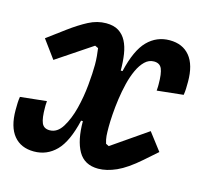

<svg xmlns="http://www.w3.org/2000/svg" viewBox="-85 -621 771 727"><g transform="rotate(15 300.5 -258.0)"><path d="M106 12Q55 12 27 -22Q-1 -56 -1 -122Q-1 -138 -0.5 -150Q0 -162 2 -174L105 -185Q104 -176 104 -169Q104 -162 104 -160Q104 -118 112 -99.5Q120 -81 143 -81Q173 -81 193 -113.5Q213 -146 224.5 -191.5Q236 -237 240.5 -285Q245 -333 245 -365Q245 -382 243.5 -398.5Q242 -415 240 -429L227 -435L88 -342L36 -413L106 -465Q144 -493 177.5 -510.5Q211 -528 246 -528Q276 -528 295 -516Q314 -504 325 -483Q336 -462 340.5 -433Q345 -404 345 -369H352Q372 -455 408 -491.5Q444 -528 495 -528Q546 -528 574 -494Q602 -460 602 -394Q602 -378 601.5 -366Q601 -354 599 -342L496 -331Q497 -340 497 -347Q497 -354 497 -356Q497 -398 489 -416.5Q481 -435 458 -435Q438 -435 422.5 -420Q407 -405 395.5 -380Q384 -355 376.5 -324.5Q369 -294 364.5 -262Q360 -230 358 -201Q356 -172 356 -151Q356 -130 357 -116.5Q358 -103 363 -87L375 -81L514 -177L566 -109L516 -65Q467 -22 429 -5Q391 12 358 12Q304 12 280 -30Q256 -72 256 -147H249Q229 -61 193 -24.5Q157 12 106 12Z"/></g></svg>

Font: IBM Plex Mono SemiBold
Style: Italic
Weight: 600
Italic angle: -9°
Monospace: yes
Designer: Mike Abbink, Paul van der Laan, Pieter van Rosmalen
Foundry: Bold Monday
Version: Version 2.3